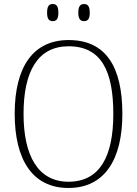

<svg xmlns="http://www.w3.org/2000/svg" viewBox="-20 -924 682 954"><path d="M398 -819C415 -819 426 -829 426 -861C426 -894 415 -904 398 -904C380 -904 369 -894 369 -861C369 -829 380 -819 398 -819ZM242 -819C260 -819 270 -829 270 -861C270 -894 260 -904 242 -904C224 -904 214 -894 214 -861C214 -829 224 -819 242 -819ZM320 10C501 10 588 -133 588 -358C588 -594 505 -725 321 -725C144 -725 53 -591 53 -359C53 -131 141 10 320 10ZM320 -21C170 -21 97 -149 97 -358C97 -570 168 -694 321 -694C484 -694 543 -570 543 -358C543 -148 477 -21 320 -21Z"/></svg>

Font: Noto Serif Ethiopic SemiCondensed ExtraLight
Style: Regular
Weight: 200
Width: 4
Designer: Monotype Design Team
Foundry: Monotype Imaging Inc.
Version: Version 2.102